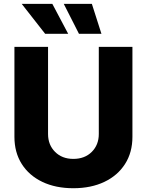

<svg xmlns="http://www.w3.org/2000/svg" viewBox="-20 -972 766 1001"><path d="M362.3 9.3Q270 9.3 200.9 -23.7Q131.8 -56.6 93.5 -116.9Q55.2 -177.2 55.2 -258.8V-727.5H230.5V-273.4Q230.5 -216.8 267.1 -180.2Q303.7 -143.6 362.3 -143.6Q421.9 -143.6 458.5 -180.2Q495.1 -216.8 495.1 -273.4V-727.5H670.4V-258.8Q670.4 -177.2 631.8 -116.9Q593.3 -56.6 523.9 -23.7Q454.6 9.3 362.3 9.3ZM215.3 -795.9 93.3 -951.7H252.9L335.4 -795.9ZM391.6 -795.9 312.5 -951.7H459L508.8 -795.9Z"/></svg>

Font: Inter Extra Bold
Style: Regular
Weight: 800
Designer: Rasmus Andersson
Foundry: rsms
Version: Version 4.000;git-3c8e0fc